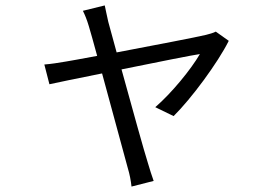

<svg xmlns="http://www.w3.org/2000/svg" viewBox="-20 -605 996 711"><path d="M779.1 -487.9C770.2 -483 753.9 -478.7 742.9 -475.9C709.9 -467.7 547.9 -436.8 411.9 -410.9L381 -524.1C376.1 -548.3 370.7 -568.9 367.9 -584.9L286.9 -565C294 -551.1 301.8 -532.3 308.9 -508.2C315 -489 326 -448.2 339.8 -398.1C282 -387.1 237.2 -379.3 224.1 -377.1C195 -372.2 171.2 -368.3 144.2 -366.1L163 -293C188.9 -299 268.1 -315 358 -333.1C394.9 -196 441.1 -25.9 453.1 17C460.2 40.1 464.8 65 467 85.9L549 65C543 47.9 533 18.1 528.1 0C514.9 -40.8 468 -209.9 430 -348C562.1 -375 698.2 -402 720.2 -404.8C687.1 -347.7 615.1 -259.9 555 -208.1L622.9 -175.1C687.9 -239 786.9 -372.9 827.1 -453.8Z"/></svg>

Font: Karasuma Gothic
Style: Regular
Weight: 400
Designer: Rasmus Andersson, Ryoko Nishizuka
Foundry: Genbu
Version: Version 1.00